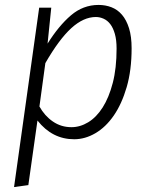

<svg xmlns="http://www.w3.org/2000/svg" viewBox="-20 -554 616 779"><path d="M173 -377Q218 -449 267.5 -491.5Q317 -534 380 -534Q408 -534 432.5 -524.5Q457 -515 475 -494Q493 -473 503.5 -439.5Q514 -406 514 -358Q514 -269 494 -200.5Q474 -132 441.5 -85Q409 -38 367 -13.5Q325 11 281 11Q192 11 132 -65L95 197L37 205L139 -523H188ZM369 -485Q319 -485 269.5 -440Q220 -395 164 -298L140 -122Q161 -84 194.5 -61Q228 -38 270 -38Q305 -38 338 -58Q371 -78 396.5 -118Q422 -158 437.5 -217.5Q453 -277 453 -357Q453 -392 446 -416.5Q439 -441 427.5 -456Q416 -471 400.5 -478Q385 -485 369 -485Z"/></svg>

Font: Glekhifnjqigglhiwekvrgaqftz
Style: Regular
Weight: 300
Italic angle: -8°
Designer: Carrois Corporate & Edenspiekermann
Foundry: Carrois Corporate GbR & Edenspiekermann AG
Version: Version 2.001